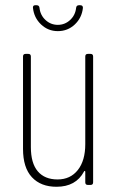

<svg xmlns="http://www.w3.org/2000/svg" viewBox="-20 -707 451 734"><path d="M316 -501H326Q336 -501 336 -491V-10Q336 0 326 0H316Q306 0 306 -10V-50Q306 -53 304 -53.5Q302 -54 301 -51Q270 7 196 7Q136 7 102 -29.5Q68 -66 68 -138V-491Q68 -501 78 -501H88Q98 -501 98 -491V-145Q98 -83 124.5 -52Q151 -21 200 -21Q249 -21 277.5 -57Q306 -93 306 -156V-491Q306 -501 316 -501ZM106 -677V-679Q106 -687 115 -687H120Q130 -687 131 -677Q134 -649 154 -630.5Q174 -612 201 -612Q228 -612 248 -630.5Q268 -649 271 -677Q272 -687 282 -687H287Q297 -687 297 -677Q293 -639 266 -613.5Q239 -588 201 -588Q164 -588 137 -613.5Q110 -639 106 -677Z"/></svg>

Font: Barlow Condensed Thin
Style: Regular
Weight: 250
Width: 3
Designer: Jeremy Tribby
Foundry: Tribby Type
Version: Version 1.408